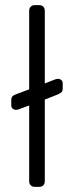

<svg xmlns="http://www.w3.org/2000/svg" viewBox="-20 -730 287 750"><path d="M116 0Q106 0 100 -6Q94 -12 94 -22V-318L56 -304Q49 -301 43 -301Q35 -301 29.5 -305.5Q24 -310 24 -319V-338Q24 -349 29 -354Q34 -359 46 -363L94 -381V-688Q94 -698 100 -704Q106 -710 116 -710H133Q143 -710 149 -704Q155 -698 155 -688V-404L193 -419Q201 -422 206 -422Q214 -422 219.5 -417.5Q225 -413 225 -404V-385Q225 -374 220 -369.5Q215 -365 203 -360L155 -341V-22Q155 -12 149 -6Q143 0 133 0Z"/></svg>

Font: Rubik Light
Style: Regular
Weight: 300
Designer: Hubert and Fischer
Foundry: Hubert and Fischer
Version: Version 2.300;gftools[0.9.30]